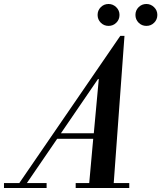

<svg xmlns="http://www.w3.org/2000/svg" viewBox="-111 -944 810 964"><path d="M123 -25V0H-91V-25H-14L493 -764H514L460 -25H538V0H269V-25H337L357 -247H176L24 -25ZM385 -547H381L195 -275H360ZM434 -924Q456 -924 472.5 -908Q489 -892 489 -869Q489 -846 473 -830Q457 -814 434 -814Q411 -814 395 -830Q379 -846 379 -869Q379 -892 395 -908Q411 -924 434 -924ZM624 -924Q646 -924 662.5 -908Q679 -892 679 -869Q679 -846 663 -830Q647 -814 624 -814Q601 -814 585 -830Q569 -846 569 -869Q569 -892 585 -908Q601 -924 624 -924Z"/></svg>

Font: Libre Bodoni
Style: Italic
Weight: 400
Italic angle: -13°
Designer: Pablo Impallari, Rodrigo Fuenzalida
Foundry: Pablo Impallari, Rodrigo Fuenzalida
Version: Version 1.001